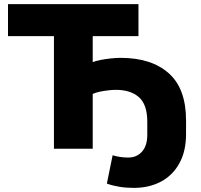

<svg xmlns="http://www.w3.org/2000/svg" viewBox="-20 -725 981 936"><path d="M632 191Q595 191 561.5 185.5Q528 180 501 170L529 32Q546 37 564.5 40Q583 43 605 43Q647 43 672.5 14Q698 -15 698 -67V-132Q698 -215 657.5 -251Q617 -287 545 -287Q528 -287 507 -284.5Q486 -282 466.5 -278Q447 -274 432 -267V0H243V-549H19V-705H655V-549H432V-422Q446 -428 469 -432.5Q492 -437 518.5 -440Q545 -443 568 -443Q718 -443 802.5 -368Q887 -293 887 -138V-71Q887 12 854.5 71Q822 130 764.5 160.5Q707 191 632 191Z"/></svg>

Font: Nunito Sans 9pt Black
Style: Regular
Weight: 900
Version: Version 3.101;gftools[0.9.27]